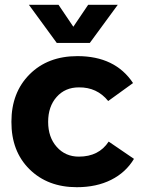

<svg xmlns="http://www.w3.org/2000/svg" viewBox="-20 -778 603 804"><path d="M101.1 -757.8H225.1L287.1 -666L349.1 -757.8H473.1L356 -598.1H217.8ZM301.8 5.9Q179.7 5.9 103.5 -69.3Q27.3 -144.5 27.8 -268.1Q27.8 -390.6 104 -466.8Q180.2 -543 304.2 -543Q462.4 -543 537.1 -430.2L433.1 -355Q386.2 -413.1 310.1 -412.1Q252.9 -412.1 217.3 -372.1Q181.6 -332 181.6 -267.6Q181.6 -203.1 217.8 -162.6Q253.9 -122.1 310.1 -122.1Q394 -122.1 435.1 -185.1L541 -112.8Q506.8 -55.7 445.3 -24.9Q383.8 5.9 301.8 5.9Z"/></svg>

Font: TruenoSBd
Style: Demi
Weight: 600
Designer: Julieta Ulanovsky
Foundry: Julieta Ulanovsky
Version: Version 3.001b